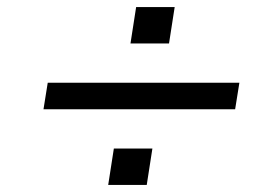

<svg xmlns="http://www.w3.org/2000/svg" viewBox="-20 -557 788 543"><path d="M103 -248 115 -323H657L645 -248ZM286 -34 302 -137H411L395 -34ZM349 -434 365 -537H474L458 -434Z"/></svg>

Font: Nunito Sans 7pt Expanded Medium
Style: Italic
Weight: 500
Width: 7
Italic angle: -9°
Designer: Vernon Adams
Foundry: Vernon Adams
Version: Version 3.101;gftools[0.9.27]